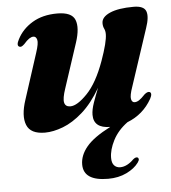

<svg xmlns="http://www.w3.org/2000/svg" viewBox="-51 -513 696 781"><g transform="rotate(-5 297.5 -123.0)"><path d="M558 -116Q569.5 -110.5 557.5 -88Q523 -27 457.5 -1.5Q418 27.5 398.2 66Q378.5 104.5 378.5 137.5Q378.5 158.5 388 168.5Q397.5 178.5 412.5 178.5Q427 178.5 441.5 170.8Q456 163 467 151.5Q478 142 485.5 145Q489.5 146.5 490.2 151.8Q491 157 484.5 166Q468 189 435 205Q402 221 359.5 221Q259 221 259 154Q259 116.5 287.8 81.8Q316.5 47 386 11.5Q318.5 11 318.5 -43.5Q318.5 -64.5 328.5 -93Q338.5 -121.5 350.5 -151.5Q315 -90.5 274.5 -54.8Q234 -19 194 -3.8Q154 11.5 120 11.5Q61 11.5 45.8 -26.5Q30.5 -64.5 52 -129L112 -314.5Q125 -353.5 121.2 -367.5Q117.5 -381.5 106.5 -381.5Q98.5 -381.5 89.2 -375.5Q80 -369.5 67 -354.5Q59.5 -347.5 55 -345.8Q50.5 -344 46 -346Q34 -351.5 47 -376Q67.5 -416.5 109.5 -441.8Q151.5 -467 211 -467Q270.5 -467 283.5 -434.2Q296.5 -401.5 277 -342L217.5 -161Q203.5 -120 207.8 -103Q212 -86 232 -86Q260 -86 301.2 -128.8Q342.5 -171.5 374 -259Q401 -334.5 401 -366Q401 -379.5 396.2 -389Q391.5 -398.5 391.5 -411.5Q391.5 -436.5 426 -451.8Q460.5 -467 523 -467Q565 -467 573.5 -444.2Q582 -421.5 566.5 -376.5L489.5 -143.5Q477 -108 480 -94Q483 -80 494 -80Q502.5 -80 512 -86Q521.5 -92 537 -108.5Q549.5 -119 558 -116Z"/></g></svg>

Font: Fraunces 72pt S000
Style: Bold Italic
Weight: 700
Italic angle: -16°
Version: Version 1.000; ttfautohint (v1.8.3)